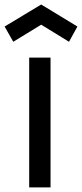

<svg xmlns="http://www.w3.org/2000/svg" viewBox="-43 -812 356 832"><path d="M14.5 -631 -23 -697 135.5 -792.5 292.5 -697 256 -631 135.5 -705ZM176 -562.5V0H83.5V-562.5Z"/></svg>

Font: Russisch Sans Medium
Style: Regular
Weight: 500
Width: 4
Designer: Michael Sharanda (font) & Cristiano Sobral (main changes)
Foundry: Michael Sharanda
Version: Version 2.00;September 8, 2020;FontCreator 13.0.0.2681 64-bi